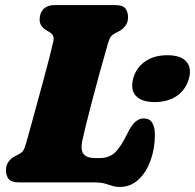

<svg xmlns="http://www.w3.org/2000/svg" viewBox="-20 -720 770 758"><path d="M347.5 0H54.5Q24 0 13.8 -13.8Q3.5 -27.5 3.5 -48Q3.5 -68 14.2 -82.2Q25 -96.5 39.5 -103.5L55 -111.5Q66.5 -117.5 72 -126Q77.5 -134.5 83.5 -156Q91 -182 102 -222.5Q113 -263 126 -310.2Q139 -357.5 151.8 -404.8Q164.5 -452 174.8 -492Q185 -532 190.5 -557Q195.5 -580.5 178 -591.5L164 -600Q151.5 -607.5 144 -617.5Q136.5 -627.5 136.5 -643Q136.5 -668.5 151.8 -684.2Q167 -700 195.5 -700H434.5Q465.5 -700 475.5 -686Q485.5 -672 485.5 -652Q485.5 -631.5 474.8 -617.8Q464 -604 450.5 -597L434 -588.5Q424.5 -583.5 418.5 -576.5Q412.5 -569.5 406 -548Q389 -488.5 372.2 -428Q355.5 -367.5 341.5 -313.5Q327.5 -259.5 317.8 -220Q308 -180.5 304.5 -163Q297.5 -126 310.8 -111Q324 -96 354.5 -96H373Q410.5 -96 433.5 -117.5Q456.5 -139 483 -193Q499.5 -227 515 -239.8Q530.5 -252.5 547 -252.5Q571 -252.5 581.2 -234.8Q591.5 -217 591.5 -188Q591.5 -134.5 574.8 -87.5Q558 -40.5 527 -11.2Q496 18 452.5 18Q436.5 18 423.2 13.5Q410 9 393 4.5Q376 0 347.5 0ZM591 -317Q539.5 -317 516.8 -341.2Q494 -365.5 506 -410.5Q517.5 -453 553 -477.5Q588.5 -502 640.5 -502Q693 -502 715.2 -477.5Q737.5 -453 726 -410.5Q714 -366.5 678.8 -341.8Q643.5 -317 591 -317Z"/></svg>

Font: Fraunces 72pt S100 Black
Style: Italic
Weight: 900
Italic angle: -16°
Version: Version 1.000; ttfautohint (v1.8.3)